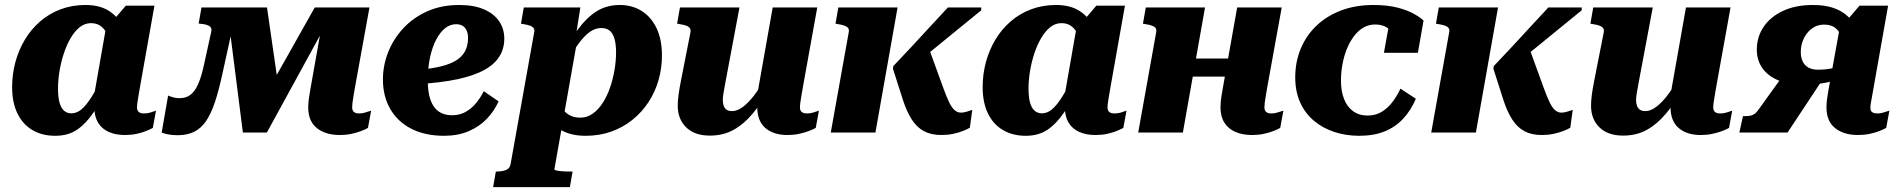

<svg xmlns="http://www.w3.org/2000/svg" viewBox="-20 -542 7768 785"><path d="M512.2 -313.4 432.8 -334.2Q431.2 -368.8 421.5 -394.1Q411.8 -419.4 394.6 -433.4Q377.4 -447.4 352 -447.4Q326.4 -447.4 305.5 -430.5Q284.6 -413.6 268.2 -385.2Q251.8 -356.8 240.4 -321.8Q229 -286.8 223.1 -250.1Q217.2 -213.4 217.2 -180.8Q217.2 -144.8 223.4 -122.4Q229.6 -100 242 -89.3Q254.4 -78.6 272.2 -78.6Q293.8 -78.6 313.1 -94.9Q332.4 -111.2 353 -143.6Q373.6 -176 396.2 -222.8L426.2 -193.6Q393.6 -128.4 362.5 -82.3Q331.4 -36.2 294.7 -11.5Q258 13.2 206 13.2Q151.8 13.2 112.1 -10.5Q72.4 -34.2 51 -78.7Q29.6 -123.2 29.6 -186Q29.6 -239 43 -288.4Q56.4 -337.8 81.9 -380.2Q107.4 -422.6 144.2 -454.5Q181 -486.4 227.8 -504Q274.6 -521.6 330 -521.6Q392 -521.6 431.4 -493.5Q470.8 -465.4 490.7 -418.6Q510.6 -371.8 512.2 -313.4ZM611.4 -518.8 553.6 -193.4Q550 -171.8 546.9 -154.5Q543.8 -137.2 542 -124.1Q540.2 -111 540.2 -102.8Q540.2 -89.8 547.6 -84Q555 -78.2 567.4 -78.2Q585 -78.2 598.9 -83.3Q612.8 -88.4 617.8 -89.6L604.8 -19Q594.2 -13.2 576.9 -6.2Q559.6 0.8 537.7 5.4Q515.8 10 490.4 10Q452.6 10 424.3 -2.7Q396 -15.4 380.8 -40.8Q365.6 -66.2 365.6 -104.6Q365.6 -112 366.4 -120.1Q367.2 -128.2 369.2 -141.2L357.6 -110.8L415 -438.8L423.4 -435.4L494.4 -518.8Z M1071.6 -511.6H908L973 0H1071L1351 -511.6H1267L1078 -176.2L1121 -170ZM813 -272.8Q802.6 -225.6 789.5 -196.7Q776.4 -167.8 758.4 -154.2Q740.4 -140.6 713.8 -140.6Q699.4 -140.6 686.6 -144.4Q673.8 -148.2 667.4 -151.4L641 0Q651 4 667.3 7.4Q683.6 10.8 706 10.8Q746 10.8 774.3 -3.4Q802.6 -17.6 822.9 -47.6Q843.2 -77.6 858.9 -124.9Q874.6 -172.2 888.8 -238L949 -511.6H803.8L792.2 -445.6L797.6 -445Q813.2 -443.8 824.2 -440.6Q835.2 -437.4 840.7 -431.2Q846.2 -425 843.8 -413ZM1419.8 -103.4Q1419.8 -111 1421.3 -123.2Q1422.8 -135.4 1425.6 -150.9Q1428.4 -166.4 1430.8 -182L1490.6 -511.6H1308.4L1249.8 -182Q1248 -171.2 1246.3 -160.9Q1244.6 -150.6 1243.1 -140.8Q1241.6 -131 1240.9 -121.6Q1240.2 -112.2 1240.2 -103Q1240.2 -46.4 1275.6 -18.2Q1311 10 1369.4 10Q1394.8 10 1416.4 5.4Q1438 0.8 1455.6 -5.9Q1473.2 -12.6 1484.4 -19L1497.4 -89.6Q1494.2 -88.8 1486.5 -86.2Q1478.8 -83.6 1469.2 -80.9Q1459.6 -78.2 1448.2 -78.2Q1434 -78.2 1426.9 -84.3Q1419.8 -90.4 1419.8 -103.4Z M1796 13.2Q1718 13.2 1661.9 -15.5Q1605.8 -44.2 1575.7 -96.2Q1545.6 -148.2 1545.6 -217.6Q1545.6 -274.2 1567 -328.5Q1588.4 -382.8 1629 -426.5Q1669.6 -470.2 1727.3 -495.9Q1785 -521.6 1857.2 -521.6Q1917.4 -521.6 1958.5 -503.9Q1999.6 -486.2 2020.7 -455.2Q2041.8 -424.2 2041.8 -384.4Q2041.8 -337.8 2016.7 -303.5Q1991.6 -269.2 1941.1 -246.5Q1890.6 -223.8 1815.3 -211.5Q1740 -199.2 1639.6 -195.6L1649.4 -255Q1717.2 -257.2 1764 -266.4Q1810.8 -275.6 1839.3 -291.6Q1867.8 -307.6 1880.7 -331.3Q1893.6 -355 1893.6 -386.8Q1893.6 -404 1888.2 -416.6Q1882.8 -429.2 1872.1 -436.1Q1861.4 -443 1844.4 -443Q1820.4 -443 1799.7 -426.5Q1779 -410 1763.2 -379.8Q1747.4 -349.6 1738.2 -307.4Q1729 -265.2 1729 -212.8Q1729 -165 1740.2 -133.4Q1751.4 -101.8 1773.4 -86.3Q1795.4 -70.8 1828 -70.8Q1858.4 -70.8 1882.3 -83.7Q1906.2 -96.6 1925 -118.8Q1943.8 -141 1958 -169.2L2018.4 -127.6Q2001.2 -88.4 1970.5 -56.3Q1939.8 -24.2 1896 -5.5Q1852.2 13.2 1796 13.2Z M1996.2 223 2007.2 159.4H2008.2Q2031.4 159.4 2047.7 153.5Q2064 147.6 2067.4 129.8L2164 -409.6Q2166.4 -420.4 2161.9 -426.8Q2157.4 -433.2 2147.2 -437Q2137 -440.8 2121 -443.2L2110 -445.2L2121.6 -511.6H2352.8L2330.8 -371.4L2343.6 -397.6L2246.6 150.2Q2246.6 152.6 2252.3 154.3Q2258 156 2267.6 157.2Q2277.2 158.4 2288.3 158.9Q2299.4 159.4 2308.2 159.4H2321L2310 223ZM2182.8 -135.2 2262.6 -151Q2265.2 -123.8 2276.2 -103.6Q2287.2 -83.4 2306.5 -72.2Q2325.8 -61 2352.8 -61Q2380.8 -61 2403.9 -77.6Q2427 -94.2 2444.9 -122.3Q2462.8 -150.4 2474.6 -185.2Q2486.4 -220 2492.6 -256.8Q2498.8 -293.6 2498.8 -327.4Q2498.8 -362 2492.1 -384.3Q2485.4 -406.6 2472.3 -417Q2459.2 -427.4 2438 -427.4Q2413.6 -427.4 2391.2 -411.3Q2368.8 -395.2 2346 -364.3Q2323.2 -333.4 2297.6 -288L2275 -312.2Q2309.4 -376 2343.9 -423Q2378.4 -470 2419.3 -495.8Q2460.2 -521.6 2513.8 -521.6Q2564.4 -521.6 2603.2 -497.4Q2642 -473.2 2664.2 -427Q2686.4 -380.8 2686.4 -315Q2686.4 -263 2672.4 -214.3Q2658.4 -165.6 2631.3 -124.3Q2604.2 -83 2565.9 -52.2Q2527.6 -21.4 2479.5 -4.1Q2431.4 13.2 2374.4 13.2Q2316.8 13.2 2277.3 -8.3Q2237.8 -29.8 2215 -63.7Q2192.2 -97.6 2182.8 -135.2Z M2944.6 -198.4Q2940.6 -175.8 2937.9 -160.6Q2935.2 -145.4 2935.2 -132.8Q2935.2 -119.2 2939.1 -108.9Q2943 -98.6 2951.2 -93.2Q2959.4 -87.8 2973.6 -87.8Q2994.2 -87.8 3017.4 -105Q3040.6 -122.2 3064.3 -153.3Q3088 -184.4 3109.8 -227L3126 -176.2Q3092.6 -119.8 3057.2 -77.3Q3021.8 -34.8 2979.4 -11.2Q2937 12.4 2882.4 12.4Q2819.8 12.4 2785.4 -21.3Q2751 -55 2751 -110Q2751 -129.4 2754.1 -153.2Q2757.2 -177 2764.2 -213L2802.8 -408.8Q2805.2 -420 2800.7 -426.6Q2796.2 -433.2 2786 -437Q2775.8 -440.8 2759.8 -443.2L2748.4 -445.2L2760 -511.6H3003.4ZM3264 -193.4Q3260.4 -171.8 3257.3 -154.5Q3254.2 -137.2 3252.4 -124.1Q3250.6 -111 3250.6 -102.8Q3250.6 -90.4 3257.7 -84.3Q3264.8 -78.2 3279 -78.2Q3294.8 -78.2 3309 -83.3Q3323.2 -88.4 3328.2 -89.6L3315.2 -19Q3304 -12.6 3286.1 -5.9Q3268.2 0.8 3246.3 5.4Q3224.4 10 3199.6 10Q3142.6 10 3109.3 -18.6Q3076 -47.2 3076 -104.6Q3076 -109.4 3076.4 -114.1Q3076.8 -118.8 3077.6 -124.1Q3078.4 -129.4 3079.6 -135.6L3069.6 -118.8L3139.2 -511.6H3321.4Z M3836.6 -182.6 3775.6 -350.4 3700 -263.2Q3748.8 -301.6 3797.6 -341.4Q3846.4 -381.2 3895.3 -421.2Q3944.2 -461.2 3991.8 -499.8V-511.6H3855.6Q3818.8 -472.2 3781.4 -431.6Q3744 -391 3706.8 -350.8Q3669.6 -310.6 3632 -271.4L3631 -260.4L3672.4 -131.2Q3687.4 -85 3707.9 -53.2Q3728.4 -21.4 3757.6 -5.7Q3786.8 10 3828.8 10Q3854.2 10 3876.6 5.3Q3899 0.6 3917 -6.5Q3935 -13.6 3945.2 -19.8L3955.2 -92.8Q3951 -91.6 3936.6 -86.6Q3922.2 -81.6 3907.6 -81.6Q3894.8 -81.6 3883.2 -91.4Q3871.6 -101.2 3860.8 -123.5Q3850 -145.8 3836.6 -182.6ZM3376.6 0H3559.2L3649.8 -511.6H3407.6L3396 -445.2L3407 -443.2Q3423 -440.8 3433.2 -437Q3443.4 -433.2 3447.9 -426.8Q3452.4 -420.4 3450 -409.6Z M4480.2 -313.4 4400.8 -334.2Q4399.2 -368.8 4389.5 -394.1Q4379.8 -419.4 4362.6 -433.4Q4345.4 -447.4 4320 -447.4Q4294.4 -447.4 4273.5 -430.5Q4252.6 -413.6 4236.2 -385.2Q4219.8 -356.8 4208.4 -321.8Q4197 -286.8 4191.1 -250.1Q4185.2 -213.4 4185.2 -180.8Q4185.2 -144.8 4191.4 -122.4Q4197.6 -100 4210 -89.3Q4222.4 -78.6 4240.2 -78.6Q4261.8 -78.6 4281.1 -94.9Q4300.4 -111.2 4321 -143.6Q4341.6 -176 4364.2 -222.8L4394.2 -193.6Q4361.6 -128.4 4330.5 -82.3Q4299.4 -36.2 4262.7 -11.5Q4226 13.2 4174 13.2Q4119.8 13.2 4080.1 -10.5Q4040.4 -34.2 4019 -78.7Q3997.6 -123.2 3997.6 -186Q3997.6 -239 4011 -288.4Q4024.4 -337.8 4049.9 -380.2Q4075.4 -422.6 4112.2 -454.5Q4149 -486.4 4195.8 -504Q4242.6 -521.6 4298 -521.6Q4360 -521.6 4399.4 -493.5Q4438.8 -465.4 4458.7 -418.6Q4478.6 -371.8 4480.2 -313.4ZM4579.4 -518.8 4521.6 -193.4Q4518 -171.8 4514.9 -154.5Q4511.8 -137.2 4510 -124.1Q4508.2 -111 4508.2 -102.8Q4508.2 -89.8 4515.6 -84Q4523 -78.2 4535.4 -78.2Q4553 -78.2 4566.9 -83.3Q4580.8 -88.4 4585.8 -89.6L4572.8 -19Q4562.2 -13.2 4544.9 -6.2Q4527.6 0.8 4505.7 5.4Q4483.8 10 4458.4 10Q4420.6 10 4392.3 -2.7Q4364 -15.4 4348.8 -40.8Q4333.6 -66.2 4333.6 -104.6Q4333.6 -112 4334.4 -120.1Q4335.2 -128.2 4337.2 -141.2L4325.6 -110.8L4383 -438.8L4391.4 -435.4L4462.4 -518.8Z M4773 -228.8H5082L5095.6 -302.6H4786.6ZM4633.6 0H4816.2L4906.8 -511.6H4664.6L4653 -445.2L4664 -443.2Q4680 -440.8 4690.2 -437Q4700.4 -433.2 4704.9 -426.8Q4709.4 -420.4 4707 -409.6ZM5149.6 -103.4Q5149.6 -111 5151.1 -123.2Q5152.6 -135.4 5155.4 -150.9Q5158.2 -166.4 5160.6 -182L5220.4 -511.6H5038.2L4979.6 -182Q4977.2 -168 4974.8 -154.2Q4972.4 -140.4 4971.2 -127.9Q4970 -115.4 4970 -103Q4970 -65.4 4986.1 -40.2Q5002.2 -15 5031.2 -2.5Q5060.2 10 5099.2 10Q5124.6 10 5146.2 5.4Q5167.8 0.8 5185.4 -5.9Q5203 -12.6 5214.2 -19L5227.2 -89.6Q5224 -88.8 5216.3 -86.2Q5208.6 -83.6 5199 -80.9Q5189.4 -78.2 5178 -78.2Q5163.8 -78.2 5156.7 -84.3Q5149.6 -90.4 5149.6 -103.4Z M5571.4 -69.6Q5606.4 -69.6 5632.2 -86.6Q5658 -103.6 5676.3 -129.2Q5694.6 -154.8 5705.8 -179.6L5768.8 -138.2Q5748.6 -90.6 5716.8 -56.5Q5685 -22.4 5640.8 -4.6Q5596.6 13.2 5537.6 13.2Q5482.4 13.2 5434.7 -2.7Q5387 -18.6 5351.2 -49Q5315.4 -79.4 5295.5 -123.8Q5275.6 -168.2 5275.6 -225.8Q5275.6 -288.8 5298.1 -343Q5320.6 -397.2 5362.7 -437.2Q5404.8 -477.2 5463.7 -499.4Q5522.6 -521.6 5594.8 -521.6Q5653.4 -521.6 5694.8 -510.6Q5736.2 -499.6 5762.3 -484.7Q5788.4 -469.8 5800.2 -457.8L5777 -326H5638.2L5660.6 -450.2Q5674.6 -449 5682.2 -441.3Q5689.8 -433.6 5692.2 -423.6Q5694.6 -413.6 5691.9 -404.2Q5689.2 -394.8 5681.6 -389.2Q5676.2 -404.4 5665.9 -416.2Q5655.6 -428 5639.9 -434.9Q5624.2 -441.8 5601.6 -441.8Q5576 -441.8 5554.2 -429.1Q5532.4 -416.4 5515.4 -393.6Q5498.4 -370.8 5486.6 -341.7Q5474.8 -312.6 5468.7 -279.1Q5462.6 -245.6 5462.6 -211.8Q5462.6 -169.8 5475 -137.7Q5487.4 -105.6 5511.9 -87.6Q5536.4 -69.6 5571.4 -69.6Z M6291.6 -182.6 6230.6 -350.4 6155 -263.2Q6203.8 -301.6 6252.6 -341.4Q6301.4 -381.2 6350.3 -421.2Q6399.2 -461.2 6446.8 -499.8V-511.6H6310.6Q6273.8 -472.2 6236.4 -431.6Q6199 -391 6161.8 -350.8Q6124.6 -310.6 6087 -271.4L6086 -260.4L6127.4 -131.2Q6142.4 -85 6162.9 -53.2Q6183.4 -21.4 6212.6 -5.7Q6241.8 10 6283.8 10Q6309.2 10 6331.6 5.3Q6354 0.6 6372 -6.5Q6390 -13.6 6400.2 -19.8L6410.2 -92.8Q6406 -91.6 6391.6 -86.6Q6377.2 -81.6 6362.6 -81.6Q6349.8 -81.6 6338.2 -91.4Q6326.6 -101.2 6315.8 -123.5Q6305 -145.8 6291.6 -182.6ZM5831.6 0H6014.2L6104.8 -511.6H5862.6L5851 -445.2L5862 -443.2Q5878 -440.8 5888.2 -437Q5898.4 -433.2 5902.9 -426.8Q5907.4 -420.4 5905 -409.6Z M6678.6 -198.4Q6674.6 -175.8 6671.9 -160.6Q6669.2 -145.4 6669.2 -132.8Q6669.2 -119.2 6673.1 -108.9Q6677 -98.6 6685.2 -93.2Q6693.4 -87.8 6707.6 -87.8Q6728.2 -87.8 6751.4 -105Q6774.6 -122.2 6798.3 -153.3Q6822 -184.4 6843.8 -227L6860 -176.2Q6826.6 -119.8 6791.2 -77.3Q6755.8 -34.8 6713.4 -11.2Q6671 12.4 6616.4 12.4Q6553.8 12.4 6519.4 -21.3Q6485 -55 6485 -110Q6485 -129.4 6488.1 -153.2Q6491.2 -177 6498.2 -213L6536.8 -408.8Q6539.2 -420 6534.7 -426.6Q6530.2 -433.2 6520 -437Q6509.8 -440.8 6493.8 -443.2L6482.4 -445.2L6494 -511.6H6737.4ZM6998 -193.4Q6994.4 -171.8 6991.3 -154.5Q6988.2 -137.2 6986.4 -124.1Q6984.6 -111 6984.6 -102.8Q6984.6 -90.4 6991.7 -84.3Q6998.8 -78.2 7013 -78.2Q7028.8 -78.2 7043 -83.3Q7057.2 -88.4 7062.2 -89.6L7049.2 -19Q7038 -12.6 7020.1 -5.9Q7002.2 0.8 6980.3 5.4Q6958.4 10 6933.6 10Q6876.6 10 6843.3 -18.6Q6810 -47.2 6810 -104.6Q6810 -109.4 6810.4 -114.1Q6810.8 -118.8 6811.6 -124.1Q6812.4 -129.4 6813.6 -135.6L6803.6 -118.8L6873.2 -511.6H7055.4Z M7273.4 -237.8 7428.6 -212 7288.4 0H7091.4L7106.2 -67.2H7115.2Q7131 -67.2 7140.3 -69.9Q7149.6 -72.6 7157 -79.1Q7164.4 -85.6 7172.2 -97.2ZM7588.4 -376.4 7520.4 -336Q7517.6 -369.6 7508.3 -393.1Q7499 -416.6 7482.1 -429Q7465.2 -441.4 7438.2 -441.4Q7415.6 -441.4 7397.8 -431.5Q7380 -421.6 7367.6 -405.3Q7355.2 -389 7348.9 -369.4Q7342.6 -349.8 7342.6 -329.8Q7342.6 -307 7350.4 -290.7Q7358.2 -274.4 7374 -265.7Q7389.8 -257 7412.8 -257Q7434.6 -257 7452.9 -259.6Q7471.2 -262.2 7498.2 -268L7494.2 -217Q7473 -209.6 7448.4 -204.6Q7423.8 -199.6 7398.6 -197.8Q7373.4 -196 7349.4 -196Q7292.6 -196 7250.5 -213.6Q7208.4 -231.2 7185.6 -263.3Q7162.8 -295.4 7162.8 -339.4Q7162.8 -390.6 7190.4 -431.9Q7218 -473.2 7269.6 -497.4Q7321.2 -521.6 7392.4 -521.6Q7437.6 -521.6 7470.6 -511.3Q7503.6 -501 7527 -482Q7550.4 -463 7565.4 -436.3Q7580.4 -409.6 7588.4 -376.4ZM7632.2 -138.2Q7631 -131.2 7629.9 -125.6Q7628.8 -120 7628.2 -115.4Q7627.6 -110.8 7627.4 -107.2Q7627.2 -103.6 7627.2 -101Q7627.2 -88.6 7634.6 -83.4Q7642 -78.2 7655.6 -78.2Q7667 -78.2 7676.6 -80.9Q7686.2 -83.6 7693.9 -86.2Q7701.6 -88.8 7704.8 -89.6L7691.8 -19Q7680.6 -12.6 7663 -5.9Q7645.4 0.8 7623.8 5.4Q7602.2 10 7576.8 10Q7518.4 10 7483 -18.2Q7447.6 -46.4 7447.6 -103Q7447.6 -112.2 7448.3 -121.6Q7449 -131 7450.5 -140.8Q7452 -150.6 7453.7 -160.9Q7455.4 -171.2 7457.2 -182L7502 -429.8L7511.6 -435.4L7582.6 -518.8H7699.6Z"/></svg>

Font: Roboto Serif 20pt
Style: Italic
Weight: 400
Italic angle: -10°
Designer: Greg Gazdowicz
Foundry: Commercial Type
Version: Version 1.008